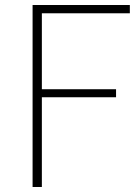

<svg xmlns="http://www.w3.org/2000/svg" viewBox="-20 -746 558 766"><path d="M110 0H147V-358H443V-390H147V-693H498V-726H110Z"/></svg>

Font: Harano Aji Gothic K1 ExtraLight
Style: Regular
Weight: 250
Foundry: Masamichi Hosoda
Version: HaranoAjiGothicK1-ExtraLight version 20230610;ttx 4.39.4